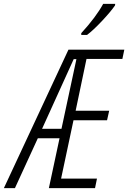

<svg xmlns="http://www.w3.org/2000/svg" viewBox="-89 -970 661 990"><path d="M360 -790Q392 -814 437.5 -862.5Q483 -911 504 -942L505 -950H443Q406 -882 330 -799V-790ZM291 -665H305L228 -306H128ZM-12 0 106 -257H218L163 0H401L411 -49H226L290 -350H463L474 -399H301L357 -666H542L552 -714H264L-69 0Z"/></svg>

Font: Noto Sans Display Condensed Light
Style: Italic
Weight: 300
Width: 3
Designer: Monotype Design team
Foundry: Monotype Imaging Inc.
Version: 1.000